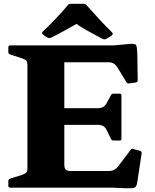

<svg xmlns="http://www.w3.org/2000/svg" viewBox="-20 -992 821 1015"><path d="M125 0V-752H320V-123Q320 -102 328 -95Q336 -88 352 -88H552Q572 -88 584 -94.5Q596 -101 605 -113L670 -199Q674 -208 685 -204L720 -195Q729 -192 729 -182L706 -31Q704 -15 699 -7Q694 1 681 2.5Q668 4 638 3L575 0ZM580 -249Q570 -249 566 -259L545 -302Q537 -319 525.5 -325.5Q514 -332 498 -332H320V-420H495Q515 -420 526 -427Q537 -434 544 -447L566 -488Q570 -497 580 -497H612Q622 -497 622 -487V-259Q622 -249 612 -249ZM663 -551Q654 -549 648 -558L602 -634Q591 -651 579.5 -657Q568 -663 552 -663H320V-752H580L668 -760Q685 -761 693 -758.5Q701 -756 703 -743Q705 -730 706 -700L708 -568Q708 -558 698 -556ZM34 0Q24 0 24 -10V-35Q24 -44 34 -48L98 -68Q116 -75 120.5 -82Q125 -89 125 -104V-204H320V0ZM24 -742Q24 -752 34 -752H320V-548H125V-648Q125 -663 120.5 -670Q116 -677 98 -683L34 -704Q24 -707 24 -717ZM206 -811Q199 -818 206 -825Q237 -854 271 -889.5Q305 -925 338 -964Q344 -972 354 -972H422Q433 -972 438 -964Q473 -925 507.5 -887.5Q542 -850 573 -820Q580 -813 572 -806Q565 -800 557 -795.5Q549 -791 541 -786Q532 -782 523 -786Q477 -810 440 -831Q403 -852 371 -874H399Q367 -856 330 -835Q293 -814 250 -793Q241 -789 232 -793Q226 -796 219 -800.5Q212 -805 206 -811Z"/></svg>

Font: Hahmlet ExtraBold
Style: Regular
Weight: 800
Designer: Minjoo Ham & Mark Frömberg
Foundry: hypertype
Version: Version 1.002